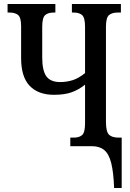

<svg xmlns="http://www.w3.org/2000/svg" viewBox="-20 -734 654 964"><path d="M553 210Q550 131 538.5 85Q527 39 503.5 19.5Q480 0 442 0H333V-43H350Q378 -43 392.5 -56Q407 -69 407 -115V-309Q376 -284 340.5 -271Q305 -258 251 -258Q172 -258 129 -303Q86 -348 86 -442V-602Q86 -646 71 -658.5Q56 -671 28 -671H18V-714H258V-671H250Q221 -671 206.5 -658Q192 -645 192 -599V-446Q192 -379 213 -350.5Q234 -322 282 -322Q315 -322 345 -331.5Q375 -341 407 -367V-599Q407 -645 392.5 -658Q378 -671 350 -671H341V-714H587V-671H571Q542 -671 527 -658Q512 -645 512 -599V-123Q512 -73 527 -58Q542 -43 576 -43H591V210Z"/></svg>

Font: Noto Serif ExtraCondensed Medium
Style: Regular
Weight: 500
Width: 2
Designer: Monotype Design Team
Foundry: Monotype Imaging Inc.
Version: Version 2.015